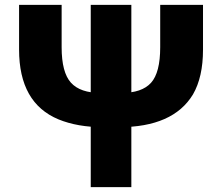

<svg xmlns="http://www.w3.org/2000/svg" viewBox="-20 -765 908 785"><path d="M219 -277Q58 -344 58 -562V-745H232V-572Q232 -469 270 -427Q308 -385 392 -385H476Q560 -385 597.5 -426.5Q635 -468 635 -572V-745H810V-562Q810 -450 769 -379Q688 -245 466 -245H402Q297 -245 219 -277ZM351 -745H517V0H351Z"/></svg>

Font: Merged Yaku Han JP Black
Style: Regular
Weight: 900
Designer: Ryoko NISHIZUKA 西塚涼子 (kana, bopomofo & ideographs); Paul D. Hunt (Latin, Greek & Cyrillic); Sandoll Communications 산돌커뮤니
Foundry: Adobe
Version: Version 2.004